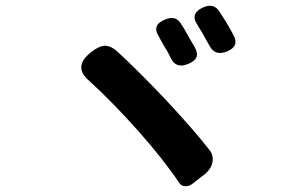

<svg xmlns="http://www.w3.org/2000/svg" viewBox="-20 -736 1020 663"><path d="M600 -103Q545 -185 458 -283Q372 -380 288 -457Q230 -506 295 -556Q320 -576 339 -578Q361 -579 383 -560Q455 -494 550 -394Q649 -288 705 -216Q718 -198 713.5 -175.5Q709 -153 688 -135L676 -126L644 -101Q632 -92 619 -93Q606 -94 600 -103ZM570 -535Q567 -542 559.5 -555.5Q552 -569 548 -575Q534 -599 528 -611Q503 -650 551 -669Q585 -683 603 -657Q618 -635 632 -608Q643 -590 653 -572Q664 -551 658 -537.5Q652 -524 629 -515Q588 -498 570 -535ZM704 -577Q697 -590 681 -618Q677 -626 667 -641Q664 -647 662 -650Q634 -690 683 -711Q718 -726 737 -697Q744 -687 757 -666Q763 -656 766 -651Q780 -627 786 -615Q808 -576 763 -558Q723 -542 704 -577Z"/></svg>

Font: GenSenRounded2 TW B
Style: Regular
Weight: 700
Version: Version 2.000;PS 2;hotconv 16.6.51;makeotf.lib2.5.65220 DEVE